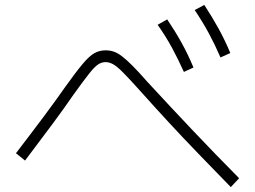

<svg xmlns="http://www.w3.org/2000/svg" viewBox="-20 -798 1040 782"><path d="M729 -505Q706 -556 681 -602.5Q656 -649 622 -697L661 -719Q694 -670 720 -623Q746 -576 768 -523ZM878 -564Q856 -615 831 -661.5Q806 -708 773 -757L812 -778Q844 -729 870 -682Q896 -635 918 -582ZM920 -36Q851 -107 788.5 -171.5Q726 -236 667 -300Q608 -364 548 -431Q505 -479 480.5 -503.5Q456 -528 440.5 -536.5Q425 -545 410 -545Q394 -545 379.5 -535.5Q365 -526 342.5 -497.5Q320 -469 279 -412Q242 -358 194.5 -294Q147 -230 82 -144L45 -174Q111 -260 159.5 -325Q208 -390 245 -443Q290 -506 317 -538Q344 -570 364.5 -581.5Q385 -593 410 -593Q427 -593 442.5 -588Q458 -583 476 -569.5Q494 -556 519 -531Q544 -506 579 -466Q674 -363 764 -268Q854 -173 954 -72Z"/></svg>

Font: M PLUS 1 Code Light
Style: Regular
Weight: 300
Designer: Coji Morishita
Foundry: UNDERFOREST DESIGN
Version: Version 1.002